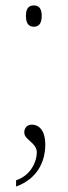

<svg xmlns="http://www.w3.org/2000/svg" viewBox="-20 -530 250 704"><path d="M104 -432C120 -432 133 -441 133 -472C133 -502 120 -510 104 -510C88 -510 75 -502 75 -472C75 -441 88 -432 104 -432ZM39 131V154C116 126 146 64 146 0C146 -53 122 -73 97 -73C79 -73 69 -61 69 -44C69 -17 115 -7 115 29C115 61 94 113 39 131Z"/></svg>

Font: Noto Serif SemiCondensed Thin
Style: Regular
Weight: 100
Width: 4
Designer: Monotype Design Team
Foundry: Monotype Imaging Inc.
Version: Version 2.015